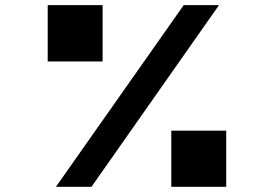

<svg xmlns="http://www.w3.org/2000/svg" viewBox="-20 -721 1053 741"><path d="M164.1 -483.9V-701.2H376V-483.9ZM689 -701.2H825.2L333 0H195.8ZM641.1 0V-216.8H853V0Z"/></svg>

Font: Montserrat-Arabic ExtraBold
Style: Regular
Weight: 800
Designer: Mohamed Gaber
Foundry: Kief Type Foundry
Version: Version 5.008;PS 005.008;hotconv 1.0.88;makeotf.lib2.5.64775